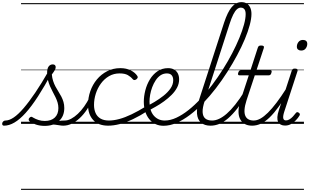

<svg xmlns="http://www.w3.org/2000/svg" viewBox="-196 -1154 2883 1789"><path d="M-159 17Q-170 17 -173.5 9.5Q-177 2 -175 -7Q-173 -16 -165 -23.5Q-157 -31 -145 -31Q-110 -31 -68 -59.5Q-26 -88 24 -146Q74 -204 132.5 -290.5Q191 -377 258 -494L288 -478Q219 -350 158.5 -256.5Q98 -163 43.5 -102.5Q-11 -42 -61 -12.5Q-111 17 -159 17ZM394 17Q377 17 358 13.5Q339 10 316 7.5Q293 5 263 7L290 -16Q319 -22 340 -25.5Q361 -29 378 -30Q395 -31 408 -31Q417 -31 421 -23.5Q425 -16 423 -7Q421 2 413.5 9.5Q406 17 394 17ZM220 19Q176 19 138.5 6.5Q101 -6 79 -24Q71 -32 71 -40.5Q71 -49 79 -57Q88 -66 95 -66Q102 -66 113 -58Q135 -45 162.5 -36Q190 -27 221 -27Q282 -27 315 -59Q348 -91 348 -147Q348 -174 340.5 -199Q333 -224 321 -248.5Q309 -273 295.5 -298Q282 -323 270 -350.5Q258 -378 250.5 -409Q243 -440 243 -476Q243 -516 257.5 -535Q272 -554 296 -554Q310 -554 316.5 -546.5Q323 -539 323 -529Q323 -516 314.5 -500.5Q306 -485 287 -460Q290 -427 299 -399.5Q308 -372 321 -347.5Q334 -323 348.5 -300.5Q363 -278 375.5 -254Q388 -230 395.5 -204Q403 -178 403 -147Q403 -71 353.5 -26Q304 19 220 19ZM0 605H550V615H0ZM0 -20H550V0H0ZM0 -505H550V-500H0ZM0 -1125H550V-1115H0Z M393 17Q382 17 377.5 9.5Q373 2 374.5 -7Q376 -16 384.5 -23.5Q393 -31 408 -31Q436 -31 467 -47.5Q498 -64 529 -93Q560 -122 588 -161.5Q616 -201 639 -247Q644 -257 653 -256.5Q662 -256 668.5 -249.5Q675 -243 670 -233Q645 -179 614 -133Q583 -87 547 -53.5Q511 -20 472.5 -1.5Q434 17 393 17ZM550 605V615ZM550 -20V0ZM550 -505V-500ZM550 -1125V-1115Z M813 17Q720 17 672 -36Q624 -89 624 -177Q624 -243 645.5 -304.5Q667 -366 707 -414Q747 -462 802.5 -490.5Q858 -519 925 -519Q981 -519 1022 -498.5Q1063 -478 1083 -447Q1089 -438 1087 -431Q1085 -424 1075 -415Q1064 -408 1056 -408Q1048 -408 1041 -416Q1022 -439 994.5 -454.5Q967 -470 918 -470Q864 -470 820 -444.5Q776 -419 744.5 -376Q713 -333 696.5 -281Q680 -229 680 -176Q680 -134 694.5 -101Q709 -68 740 -49.5Q771 -31 819 -31Q830 -31 834.5 -23.5Q839 -16 838 -6.5Q837 3 830.5 10Q824 17 813 17ZM550 605H1085V615H550ZM550 -20H1085V0H550ZM550 -505H1085V-500H550ZM550 -1125H1085V-1115H550Z M811 17Q800 17 795.5 10Q791 3 792 -6.5Q793 -16 800 -23.5Q807 -31 819 -31Q863 -31 915.5 -45Q968 -59 1030.5 -89Q1093 -119 1166 -164Q1175 -169 1181 -165.5Q1187 -162 1190.5 -153.5Q1194 -145 1192.5 -136.5Q1191 -128 1183 -123Q1109 -75 1043.5 -44Q978 -13 920 2Q862 17 811 17ZM1085 605V615ZM1085 -20V0ZM1085 -505V-500ZM1085 -1125V-1115Z M1162 -158Q1200 -178 1243.5 -204Q1287 -230 1327 -261.5Q1367 -293 1392.5 -329.5Q1418 -366 1418 -407Q1418 -436 1403.5 -453Q1389 -470 1358 -470Q1347 -470 1342.5 -477Q1338 -484 1339.5 -494Q1341 -504 1348.5 -511.5Q1356 -519 1369 -519Q1404 -519 1427 -505.5Q1450 -492 1461.5 -468.5Q1473 -445 1473 -415Q1473 -374 1454 -338Q1435 -302 1403 -270Q1371 -238 1332.5 -210Q1294 -182 1254 -159.5Q1214 -137 1179 -118ZM1085 605H1529V615H1085ZM1085 -20H1529V0H1085ZM1085 -505H1529V-500H1085ZM1085 -1125H1529V-1115H1085Z M1327 18Q1286 18 1252.5 2Q1219 -14 1194.5 -44Q1170 -74 1157 -115.5Q1144 -157 1144 -206Q1144 -257 1158 -312Q1172 -367 1200.5 -414Q1229 -461 1271.5 -490Q1314 -519 1370 -519Q1379 -519 1382 -511.5Q1385 -504 1383 -494Q1381 -484 1374.5 -477Q1368 -470 1359 -470Q1326 -470 1300 -452.5Q1274 -435 1254.5 -405.5Q1235 -376 1222 -341Q1209 -306 1203 -271Q1197 -236 1197 -206Q1197 -167 1206.5 -134.5Q1216 -102 1235 -79Q1254 -56 1280 -43.5Q1306 -31 1339 -31Q1391 -31 1447 -57Q1503 -83 1560.5 -128.5Q1618 -174 1674 -234.5Q1730 -295 1782.5 -365Q1835 -435 1882 -509.5Q1929 -584 1967.5 -658Q2006 -732 2034 -800Q2062 -868 2077.5 -925Q2093 -982 2093 -1023Q2093 -1034 2101 -1039.5Q2109 -1045 2120 -1045Q2131 -1045 2139 -1039.5Q2147 -1034 2147 -1023Q2147 -981 2131 -920.5Q2115 -860 2085 -788.5Q2055 -717 2013.5 -639.5Q1972 -562 1922 -483.5Q1872 -405 1815.5 -331.5Q1759 -258 1698 -194.5Q1637 -131 1574 -83.5Q1511 -36 1449 -9Q1387 18 1327 18ZM1529 605V615ZM1529 -20V0ZM1529 -505V-500ZM1529 -1125V-1115Z M1765 17Q1710 17 1677 -11.5Q1644 -40 1639.5 -95Q1635 -150 1661 -230L1892 -943Q1925 -1043 1963.5 -1088.5Q2002 -1134 2054 -1134Q2084 -1134 2104.5 -1120.5Q2125 -1107 2136 -1082.5Q2147 -1058 2147 -1024Q2147 -1012 2139 -1005.5Q2131 -999 2120 -999Q2109 -999 2101 -1005.5Q2093 -1012 2093 -1024Q2093 -1043 2088 -1056Q2083 -1069 2073 -1076Q2063 -1083 2048 -1083Q2029 -1083 2011.5 -1067.5Q1994 -1052 1977 -1018Q1960 -984 1942 -928L1712 -216Q1690 -150 1692 -109.5Q1694 -69 1716.5 -50Q1739 -31 1780 -31Q1790 -31 1794.5 -23.5Q1799 -16 1797 -7Q1795 2 1786.5 9.5Q1778 17 1765 17ZM1529 605H1923V615H1529ZM1529 -20H1923V0H1529ZM1529 -505H1923V-500H1529ZM1529 -1125H1923V-1115H1529Z M1766 17Q1755 17 1750.5 9.5Q1746 2 1747.5 -7Q1749 -16 1757.5 -23.5Q1766 -31 1781 -31Q1811 -31 1845 -46.5Q1879 -62 1916.5 -94.5Q1954 -127 1996 -179.5Q2038 -232 2084 -306Q2092 -317 2100.5 -315.5Q2109 -314 2113.5 -305Q2118 -296 2112 -286Q2062 -203 2016.5 -145Q1971 -87 1929 -51Q1887 -15 1846.5 1Q1806 17 1766 17ZM1923 605V615ZM1923 -20V0ZM1923 -505V-500ZM1923 -1125V-1115Z M2154 17Q2111 17 2082.5 0Q2054 -17 2039.5 -48Q2025 -79 2026.5 -122Q2028 -165 2045 -218L2122 -452H2036Q2025 -452 2022.5 -458.5Q2020 -465 2024 -477Q2028 -489 2034 -494.5Q2040 -500 2050 -500H2138L2206 -709Q2210 -721 2216.5 -725.5Q2223 -730 2237 -730Q2254 -730 2260 -724Q2266 -718 2262 -706L2194 -500H2321Q2332 -500 2334.5 -494Q2337 -488 2333 -476Q2330 -463 2323.5 -457.5Q2317 -452 2307 -452H2178L2101 -219Q2085 -169 2082.5 -133Q2080 -97 2090 -74.5Q2100 -52 2120 -41.5Q2140 -31 2167 -31Q2177 -31 2181 -23.5Q2185 -16 2184 -7Q2183 2 2175.5 9.5Q2168 17 2154 17ZM1923 605H2311V615H1923ZM1923 -20H2311V0H1923ZM1923 -505H2311V-500H1923ZM1923 -1125H2311V-1115H1923Z M2153 17Q2142 17 2137.5 9.5Q2133 2 2134.5 -7Q2136 -16 2144.5 -23.5Q2153 -31 2168 -31Q2198 -31 2230.5 -49Q2263 -67 2300.5 -104Q2338 -141 2380.5 -197Q2423 -253 2472 -330Q2479 -341 2488 -339.5Q2497 -338 2502 -330Q2507 -322 2501 -312Q2448 -225 2402.5 -162Q2357 -99 2316 -59.5Q2275 -20 2235 -1.5Q2195 17 2153 17ZM2310 605V615ZM2310 -20V0ZM2310 -505V-500ZM2310 -1125V-1115Z M2460 16Q2413 16 2395.5 -19Q2378 -54 2402 -126L2522 -494Q2526 -506 2532 -510.5Q2538 -515 2552 -515Q2568 -515 2574 -509Q2580 -503 2576 -491L2452 -111Q2439 -70 2443.5 -51Q2448 -32 2469 -32Q2485 -32 2501.5 -42Q2518 -52 2533 -68Q2548 -84 2559 -99Q2564 -106 2570.5 -108.5Q2577 -111 2586 -105Q2597 -98 2598 -91Q2599 -84 2594 -76Q2581 -54 2560.5 -33Q2540 -12 2515 2Q2490 16 2460 16ZM2610 -683Q2593 -683 2581.5 -692Q2570 -701 2570 -719Q2570 -743 2585 -762.5Q2600 -782 2627 -782Q2645 -782 2656 -773Q2667 -764 2667 -745Q2667 -722 2652.5 -702.5Q2638 -683 2610 -683ZM2311 605H2636V615H2311ZM2311 -20H2636V0H2311ZM2311 -505H2636V-500H2311ZM2311 -1125H2636V-1115H2311Z"/></svg>

Font: Playwrite CU Guides
Style: Regular
Weight: 400
Designer: Veronika Burian, José Scaglione
Foundry: TypeTogether
Version: Version 1.003